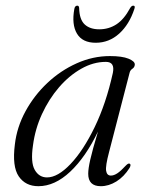

<svg xmlns="http://www.w3.org/2000/svg" viewBox="-20 -649 515 678"><path d="M365 -111.5Q352 -62.5 354.8 -45.8Q357.5 -29 371.5 -29Q382 -29 394 -36.8Q406 -44.5 424.5 -64.5Q433 -73.5 438 -71Q444 -68 437.5 -56Q418 -25 391 -8.2Q364 8.5 336 8.5Q291.5 8.5 291.5 -35.5Q291.5 -53.5 298.8 -85.5Q306 -117.5 326 -184.5Q282.5 -94 228 -42.8Q173.5 8.5 115.5 8.5Q70 8.5 46.2 -26.2Q22.5 -61 32.5 -139Q39.5 -200 70 -256Q100.5 -312 147.2 -356Q194 -400 251 -425.5Q308 -451 368 -451Q411 -451 433.8 -441.8Q456.5 -432.5 456 -421Q455.5 -411.5 447.5 -406.2Q439.5 -401 437.5 -391.5ZM96.5 -136Q87.5 -75.5 102.8 -49Q118 -22.5 146 -22.5Q184 -22.5 229 -69.8Q274 -117 314.2 -200Q354.5 -283 378.5 -391.5Q386.5 -430.5 354 -430.5Q309.5 -430.5 266.8 -406.2Q224 -382 188.2 -340.5Q152.5 -299 128.2 -246.2Q104 -193.5 96.5 -136ZM330.5 -545.5Q364 -545.5 391 -563Q418 -580.5 439.5 -620.5Q444.5 -629 450.5 -629Q458.5 -629 454.5 -617.5Q436.5 -562.5 400.8 -530.2Q365 -498 318 -498Q271 -498 251.8 -530.2Q232.5 -562.5 242.5 -617.5Q244.5 -629 253 -629Q259 -629 259.5 -620.5Q260.5 -580 279 -562.8Q297.5 -545.5 330.5 -545.5Z"/></svg>

Font: Fraunces 72pt S000 Light
Style: Italic
Weight: 300
Italic angle: -16°
Version: Version 1.000; ttfautohint (v1.8.3)